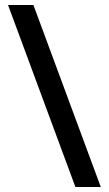

<svg xmlns="http://www.w3.org/2000/svg" viewBox="-20 -739 432 764"><path d="M113 -719H12L280 5H381Z"/></svg>

Font: Noto Sans Myanmar ExtraCondensed SemiBold
Style: Regular
Weight: 600
Width: 2
Designer: Monotype Design Team
Foundry: Monotype Imaging Inc.
Version: Version 2.107